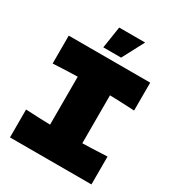

<svg xmlns="http://www.w3.org/2000/svg" viewBox="-214 -1056 1090 1186"><g transform="rotate(30 330.5 -462.5)"><path d="M621 -527Q502 -533 445 -534V-192Q503 -193 621 -199V0H40V-199Q155 -193 215 -192V-534Q155 -533 40 -527V-726H621ZM388 -770H261L285 -925H470Z"/></g></svg>

Font: Mantou Sans
Style: Regular
Weight: 400
Designer: Mant0u / artakana
Foundry: Mant0u / artakana
Version: Version 1.001;October 22, 2023;FontCreator 14.0.0.2901 64-bi